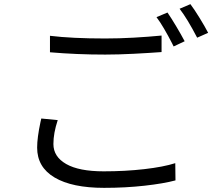

<svg xmlns="http://www.w3.org/2000/svg" viewBox="-20 -861 1040 916"><path d="M481.8 -677.4Q548.6 -677.4 618.9 -681.4Q689.2 -685.4 750.8 -691.4V-612.6Q694.8 -608.4 619.4 -604.5Q544 -600.6 482 -600.6Q345.6 -600.6 218.4 -611.6V-690.2Q323.4 -677.4 481.8 -677.4ZM234.8 -173.8Q234.8 -113.4 295.8 -78.5Q356.8 -43.6 474.6 -43.6Q577.4 -43.6 668.7 -54.1Q760 -64.6 816.2 -82.6L817.2 -0.4Q760.6 14.8 669.5 25Q578.4 35.2 476.6 35.2Q323.8 35.2 240.5 -14.1Q157.2 -63.4 157.2 -156.6Q157.2 -204.2 173.2 -279L177 -295.6L255.4 -288Q245 -256.4 239.9 -228.4Q234.8 -200.4 234.8 -173.8ZM861 -664.2 808.4 -639.4 800.4 -655.4Q782 -691.2 762.7 -724.2Q743.4 -757.2 726.6 -779.2L779 -801.2Q796.8 -775.4 820.5 -735.7Q844.2 -696 861 -664.2ZM973 -704.4 920.6 -681.2Q873 -772.8 836.8 -819.2L888.4 -841.2Q908 -815 933.1 -774.1Q958.2 -733.2 973 -704.4Z"/></svg>

Font: 寒蝉端黑体 Light
Style: Regular
Weight: 300
Designer: ChillDuanSans {Warren2060}; 
Source Han Sans {Ryoko NISHIZUKA 西塚涼子 (kana, bopomofo & ideographs); Paul D. Hunt (Latin, G
Foundry: ChillType&Adobe
Version: Version 1.300;Glyphs 3.3 (3306)